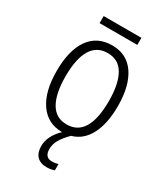

<svg xmlns="http://www.w3.org/2000/svg" viewBox="-214 -748 913 1057"><g transform="rotate(30 242.0 -219.0)"><path d="M361 -613H121V-658H361ZM228 125Q228 178 274 178Q295 178 313 172V212Q289 220 265 220Q224 220 202.5 197.5Q181 175 181 133Q181 69 242 10Q150 10 99 -63.5Q48 -137 48 -267Q48 -399 98.5 -470.5Q149 -542 244 -542Q337 -542 387 -469Q437 -396 437 -267Q437 -156 400.5 -86Q364 -16 295 3Q261 37 244.5 65.5Q228 94 228 125ZM242 -39Q380 -39 380 -267Q380 -375 346.5 -434Q313 -493 243 -493Q174 -493 139.5 -435Q105 -377 105 -267Q105 -157 139 -98Q173 -39 242 -39Z"/></g></svg>

Font: Noto Sans Display Light Narrow
Style: Regular
Weight: 300
Width: 4
Designer: Monotype Design team
Foundry: Monotype Imaging Inc.
Version: Version 1.000